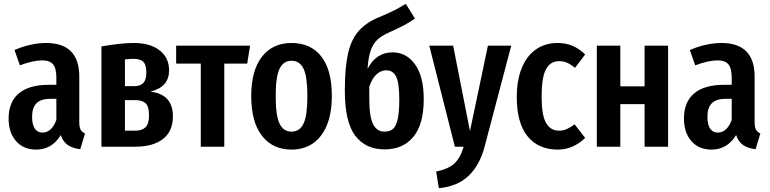

<svg xmlns="http://www.w3.org/2000/svg" viewBox="-20 -768 4029 1005"><path d="M425 -69 400 13Q359 8 334.5 -9Q310 -26 298 -61Q252 15 169 15Q103 15 64 -29.5Q25 -74 25 -148Q25 -234 78.5 -279Q132 -324 234 -324H275V-361Q275 -411 257.5 -431.5Q240 -452 201 -452Q154 -452 84 -426L56 -506Q96 -524 139 -533.5Q182 -543 221 -543Q395 -543 395 -367V-128Q395 -102 402 -89.5Q409 -77 425 -69ZM275 -140V-251H246Q195 -251 171.5 -228Q148 -205 148 -157Q148 -116 162 -95Q176 -74 202 -74Q250 -74 275 -140Z M885 -159Q885 -80 832.5 -40Q780 0 688 0H511V-525Q612 -543 680 -543Q766 -543 815.5 -504.5Q865 -466 865 -400Q865 -357 842 -329.5Q819 -302 767 -288Q885 -275 885 -159ZM634 -457V-317H683Q713 -317 729.5 -333Q746 -349 746 -389Q746 -429 730 -444.5Q714 -460 679 -460Q657 -460 634 -457ZM760 -165Q760 -211 742 -227.5Q724 -244 688 -244H634V-84H688Q723 -84 741.5 -101.5Q760 -119 760 -165Z M1289 -529 1274 -435H1154V0H1031V-435H902V-529Z M1717 -265Q1717 -133 1661 -59Q1605 15 1506 15Q1407 15 1351 -57.5Q1295 -130 1295 -265Q1295 -399 1351 -471Q1407 -543 1506 -543Q1606 -543 1661.5 -473Q1717 -403 1717 -265ZM1423 -265Q1423 -164 1443 -121.5Q1463 -79 1506 -79Q1549 -79 1569 -121.5Q1589 -164 1589 -265Q1589 -366 1569 -408Q1549 -450 1506 -450Q1463 -450 1443 -407.5Q1423 -365 1423 -265Z M2198 -249Q2198 -117 2143.5 -51.5Q2089 14 1993 14Q1894 14 1839.5 -57.5Q1785 -129 1785 -294Q1785 -412 1801 -485Q1817 -558 1855.5 -603.5Q1894 -649 1964 -678Q2016 -700 2043 -713.5Q2070 -727 2104 -748L2152 -671Q2124 -651 2093.5 -635Q2063 -619 2014 -597Q1976 -580 1954.5 -559.5Q1933 -539 1920.5 -504Q1908 -469 1904 -408Q1949 -494 2035 -494Q2107 -494 2152.5 -431Q2198 -368 2198 -249ZM2070 -246Q2070 -334 2053.5 -367Q2037 -400 2002 -400Q1974 -400 1951 -379Q1928 -358 1913 -315V-251Q1913 -157 1933 -118Q1953 -79 1992 -79Q2018 -79 2034.5 -91Q2051 -103 2060.5 -139.5Q2070 -176 2070 -246Z M2516 2Q2490 98 2432 153Q2374 208 2277 217L2263 130Q2326 117 2357.5 88.5Q2389 60 2407 0H2361L2227 -529H2352L2440 -82L2534 -529H2656Z M3043 -483 2990 -413Q2968 -431 2948.5 -439.5Q2929 -448 2906 -448Q2861 -448 2838 -405.5Q2815 -363 2815 -262Q2815 -164 2838.5 -124Q2862 -84 2906 -84Q2928 -84 2946 -92Q2964 -100 2988 -117L3043 -46Q2979 15 2900 15Q2798 15 2741.5 -54.5Q2685 -124 2685 -260Q2685 -348 2711 -412Q2737 -476 2785.5 -509.5Q2834 -543 2898 -543Q2941 -543 2976 -528.5Q3011 -514 3043 -483Z M3354 0V-223H3227V0H3104V-529H3227V-316H3354V-529H3477V0Z M3960 -69 3935 13Q3894 8 3869.5 -9Q3845 -26 3833 -61Q3787 15 3704 15Q3638 15 3599 -29.5Q3560 -74 3560 -148Q3560 -234 3613.5 -279Q3667 -324 3769 -324H3810V-361Q3810 -411 3792.5 -431.5Q3775 -452 3736 -452Q3689 -452 3619 -426L3591 -506Q3631 -524 3674 -533.5Q3717 -543 3756 -543Q3930 -543 3930 -367V-128Q3930 -102 3937 -89.5Q3944 -77 3960 -69ZM3810 -140V-251H3781Q3730 -251 3706.5 -228Q3683 -205 3683 -157Q3683 -116 3697 -95Q3711 -74 3737 -74Q3785 -74 3810 -140Z"/></svg>

Font: Fira Sans Extra Condensed Medium
Style: Regular
Weight: 500
Width: 1
Designer: Carrois Corporate & Edenspiekermann AG
Foundry: Carrois Corporate GbR & Edenspiekermann AG
Version: Version 4.203